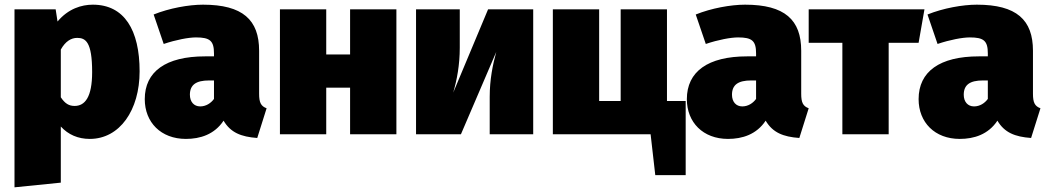

<svg xmlns="http://www.w3.org/2000/svg" viewBox="-20 -574 4484 821"><path d="M377 -554C329 -554 272 -537 226 -482L218 -534H42V227L240 207V-33C272 2 314 20 364 20C492 20 577 -103 577 -269C577 -445 512 -554 377 -554ZM299 -121C275 -121 258 -131 240 -158V-362C260 -398 285 -412 310 -412C346 -412 374 -395 374 -266C374 -158 343 -121 299 -121Z M1088 -173V-357C1088 -489 1018 -554 848 -554C787 -554 704 -539 637 -512L680 -386C733 -404 787 -414 818 -414C877 -414 895 -400 895 -346V-333H857C689 -333 599 -268 599 -150C599 -51 668 20 775 20C836 20 897 1 936 -58C966 -7 1011 11 1080 16L1120 -111C1096 -120 1088 -135 1088 -173ZM836 -119C809 -119 792 -139 792 -169C792 -211 818 -230 874 -230H895V-151C882 -133 861 -119 836 -119Z M1477 0H1675V-534H1477V-341H1375V-534H1177V0H1375V-199H1477Z M2260 -534H2067L1918 -178C1934 -233 1946 -297 1946 -370V-534H1759V0H1951L2102 -352C2087 -297 2074 -234 2074 -160V0H2260Z M2832 -142V-534H2634V-142H2542V-534H2344V0H2762L2782 175H2912V-142Z M3406 -173V-357C3406 -489 3336 -554 3166 -554C3105 -554 3022 -539 2955 -512L2998 -386C3051 -404 3105 -414 3136 -414C3195 -414 3213 -400 3213 -346V-333H3175C3007 -333 2917 -268 2917 -150C2917 -51 2986 20 3093 20C3154 20 3215 1 3254 -58C3284 -7 3329 11 3398 16L3438 -111C3414 -120 3406 -135 3406 -173ZM3154 -119C3127 -119 3110 -139 3110 -169C3110 -211 3136 -230 3192 -230H3213V-151C3200 -133 3179 -119 3154 -119Z M3933 -534H3438V-391H3582V0H3780V-391H3908Z M4397 -173V-357C4397 -489 4327 -554 4157 -554C4096 -554 4013 -539 3946 -512L3989 -386C4042 -404 4096 -414 4127 -414C4186 -414 4204 -400 4204 -346V-333H4166C3998 -333 3908 -268 3908 -150C3908 -51 3977 20 4084 20C4145 20 4206 1 4245 -58C4275 -7 4320 11 4389 16L4429 -111C4405 -120 4397 -135 4397 -173ZM4145 -119C4118 -119 4101 -139 4101 -169C4101 -211 4127 -230 4183 -230H4204V-151C4191 -133 4170 -119 4145 -119Z"/></svg>

Font: Fira Sans Heavy
Style: Regular
Weight: 900
Designer: bBox Type GmbH & Carrois Corporate GbR & Edenspiekermann AG
Foundry: bBox Type GmbH & Carrois Corporate GbR & Edenspiekermann AG
Version: Version 4.300;PS 004.300;hotconv 1.0.88;makeotf.lib2.5.64775